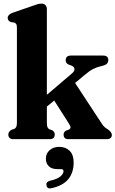

<svg xmlns="http://www.w3.org/2000/svg" viewBox="-20 -769 638 1061"><path d="M55 0Q26 0 26 -25.5Q26 -42 44 -52L58.5 -56.5Q66 -60 69.8 -67.5Q73.5 -75 73.5 -92.5V-616Q73.5 -630.5 69.5 -636.2Q65.5 -642 58 -644.5L40 -647Q22.5 -654 22.5 -670Q22.5 -688 48.5 -698L158.5 -736Q177 -743 188 -746Q199 -749 210 -749Q224 -749 231.5 -740.2Q239 -731.5 239 -718V-245L379 -364.5Q393.5 -377.5 391.2 -389.5Q389 -401.5 372 -407.5L357.5 -413Q343 -420.5 343 -436Q343 -462 372.5 -462H549.5Q578.5 -462 578.5 -437Q578.5 -426 571.2 -417.5Q564 -409 542.5 -404.5Q517 -399 495.2 -388Q473.5 -377 445 -352.5L395 -310.5L542 -86.5Q550.5 -73.5 557.8 -67Q565 -60.5 575.5 -54.5Q598 -38.5 598 -24Q598 0 569 0H357.5Q331.5 0 331.5 -25.5Q331.5 -39.5 344.5 -47L358.5 -52Q370.5 -57.5 369.8 -65.8Q369 -74 358 -90.5L279.5 -213.5L239 -180V-92.5Q239 -74 242.2 -66.2Q245.5 -58.5 253.5 -54.5L268 -49.5Q282.5 -41 282.5 -26Q282.5 0 255 0ZM297.5 165.5Q265 165.5 249.2 149.2Q233.5 133 233.5 108Q233.5 79 254.5 60.8Q275.5 42.5 307 42.5Q343 42.5 365 64.5Q387 86.5 387 129Q387 184 358.2 220Q329.5 256 267 270.5Q241.5 277.5 237 256Q232.5 236.5 255.5 230Q296.5 221 313.8 206Q331 191 331 177Q331 165.5 317 165.5Z"/></svg>

Font: Fraunces 72pt Soft
Style: Bold
Weight: 700
Version: Version 1.000;[b76b70a41]